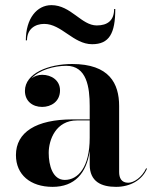

<svg xmlns="http://www.w3.org/2000/svg" viewBox="-20 -717 592 747"><path d="M152 -624C219.5 -624 265.5 -545 338.5 -545C405 -545 428.5 -587 428.5 -682H424C424 -637.5 398.5 -618 356.5 -618C296.5 -618 256 -697 180 -697C123.5 -697 80.5 -645 80.5 -560H85C85 -604.5 117 -624 152 -624ZM262.5 -252.5C120.5 -252.5 42 -202.5 42 -113.5C42 -37.5 98 10 184.5 10C270 10 316.5 -42.5 329 -129.5V-76.5C329 -9 376 10 431.5 10C487.5 10 533 -17 551.5 -60L549 -63C532 -26 500 -6 479 -6C452 -6 443.5 -25 443.5 -48V-304.5C443.5 -392 405.5 -468 260.5 -468C169.5 -468 77 -432 77 -363.5C77 -324 106 -301 144 -301C179 -301 213.5 -322 213.5 -365.5C213.5 -404.5 180 -426 144 -426C129 -426 114 -421 102.5 -412C132 -444.5 190 -461 238 -461C318 -461 329 -376.5 329 -304.5V-252.5ZM232 -17C185 -17 169.5 -73.5 169.5 -122C169.5 -174 198 -248.5 279.5 -248.5H329V-181C329 -66.5 284 -17 232 -17Z"/></svg>

Font: Bodoni* 36pt Medium
Style: Regular
Weight: 500
Version: Version 2.3